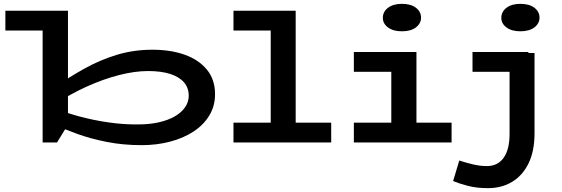

<svg xmlns="http://www.w3.org/2000/svg" viewBox="-20 -742 2926 1000"><path d="M8 -583V-686H313V-583ZM774 -483Q869 -483 942 -457Q1015 -431 1057.5 -379.5Q1100 -328 1100 -251Q1100 -189 1069.5 -139.5Q1039 -90 986.5 -56Q934 -22 865 -4Q796 14 718 14Q622 14 538 -2.5Q454 -19 385.5 -43.5Q317 -68 265 -92V-179Q321 -155 393.5 -135.5Q466 -116 545 -104.5Q624 -93 700 -94Q759 -94 807.5 -105Q856 -116 890.5 -136Q925 -156 944 -183.5Q963 -211 963 -243Q963 -285 938 -313.5Q913 -342 866 -357Q819 -372 751 -372Q682 -372 600 -351Q518 -330 431.5 -291Q345 -252 261 -196V-286Q338 -339 418.5 -384Q499 -429 587 -456Q675 -483 774 -483ZM202 0V-686H334V-93L277 0Z M1390 -33V-686H1520V-33ZM1196 0V-103H1705V0ZM1196 -583V-686H1511V-583Z M2018 -33V-471H2149V-33ZM1823 0V-103H2332V0ZM1823 -368V-471H2114V-368ZM2073 -579Q2028 -579 2001 -599Q1974 -619 1974 -649Q1974 -681 2001 -701.5Q2028 -722 2073 -722Q2120 -722 2146.5 -701.5Q2173 -681 2173 -650Q2173 -620 2146.5 -599.5Q2120 -579 2073 -579Z M2521 238Q2463 238 2417 226Q2371 214 2340 201L2372 94Q2405 105 2442.5 114Q2480 123 2516 123Q2572 123 2603 80Q2634 37 2634 -45V-466H2764V-48Q2764 45 2733 108.5Q2702 172 2647.5 205Q2593 238 2521 238ZM2441 -368V-471H2732V-368ZM2690 -579Q2645 -579 2618 -599Q2591 -619 2591 -649Q2591 -681 2618 -701.5Q2645 -722 2690 -722Q2737 -722 2763.5 -701.5Q2790 -681 2790 -650Q2790 -620 2763.5 -599.5Q2737 -579 2690 -579Z"/></svg>

Font: BioRhyme Expanded SemiBold
Style: Regular
Weight: 600
Width: 7
Designer: Aoife Mooney
Foundry: Aoife Mooney Type
Version: Version 1.600;gftools[0.9.33]